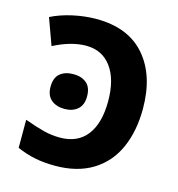

<svg xmlns="http://www.w3.org/2000/svg" viewBox="-109 -819 858 924"><g transform="rotate(15 320.5 -357.0)"><path d="M57 -28V-168Q115 -147 154.5 -137Q194 -127 235 -127Q323 -127 369 -186.5Q415 -246 415 -356Q415 -464 370 -525.5Q325 -587 244 -587Q171 -587 83 -542L35 -674Q83 -698 142.5 -711Q202 -724 259 -724Q418 -724 502 -627Q586 -530 586 -364Q586 -252 548 -167.5Q510 -83 434 -36.5Q358 10 248 10Q193 10 148 1Q103 -8 57 -28ZM221 -439Q261 -439 286 -418Q311 -397 311 -352Q311 -309 286 -287.5Q261 -266 221 -266Q180 -266 154.5 -287.5Q129 -309 129 -352Q129 -397 154 -418Q179 -439 221 -439Z"/></g></svg>

Font: Noto Sans UI ExtraBold
Style: Regular
Weight: 800
Designer: Monotype Design Team
Foundry: Monotype Imaging Inc.
Version: Version 1.001